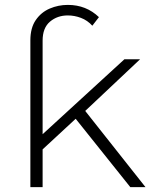

<svg xmlns="http://www.w3.org/2000/svg" viewBox="-20 -764 625 784"><path d="M512 0 289 -279 154 -154V0H104V-599Q104 -650 126 -682Q148 -714 183 -729Q218 -744 257 -744Q332 -744 384 -694L357 -659Q337 -681 310.5 -691Q284 -701 257 -701Q214 -701 184 -675.5Q154 -650 154 -598V-216L488 -522H552L328 -311L574 0Z"/></svg>

Font: Montserrat Light
Style: Regular
Weight: 300
Designer: Julieta Ulanovsky
Foundry: Julieta Ulanovsky
Version: Version 9.000; ttfautohint (v1.8.4.7-5d5b)